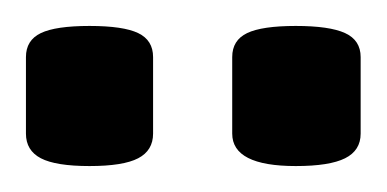

<svg xmlns="http://www.w3.org/2000/svg" viewBox="-20 -720 298 148"><path d="M0 -617V-676Q0 -689 11.5 -694.5Q23 -700 49 -700Q75 -700 86.5 -694.5Q98 -689 98 -676V-617Q98 -604 86.5 -598Q75 -592 49 -592Q23 -592 11.5 -598Q0 -604 0 -617ZM159 -617V-676Q159 -689 170.5 -694.5Q182 -700 208 -700Q234 -700 246 -694.5Q258 -689 258 -676V-617Q258 -604 246 -598Q234 -592 208 -592Q159 -592 159 -617Z"/></svg>

Font: Asap-Medium
Style: Regular
Weight: 500
Designer: Pablo Cosgaya
Foundry: Omnibus-Type
Version: Version 2.000; ttfautohint (v1.8)